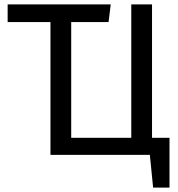

<svg xmlns="http://www.w3.org/2000/svg" viewBox="-20 -709 816 879"><path d="M756 -78V150H681L666 0H211V-608H15V-689H487L477 -608H306V-78H581V-689H676V-78Z"/></svg>

Font: Fira GO
Style: Regular
Weight: 400
Designer: Carrois Corporate
Foundry: Carrois Corporate GbR
Version: Version 0.300